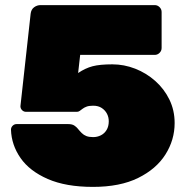

<svg xmlns="http://www.w3.org/2000/svg" viewBox="-20 -720 730 752"><path d="M344 12Q238 12 167 -19Q96 -50 60.5 -101Q25 -152 23 -212Q23 -221 29.5 -227.5Q36 -234 45 -234H247Q263 -234 271.5 -228Q280 -222 283 -218Q292 -207 300 -199Q308 -191 318.5 -187Q329 -183 345 -183Q361 -183 375 -190Q389 -197 397.5 -211Q406 -225 406 -245Q406 -261 399 -274.5Q392 -288 378.5 -297Q365 -306 345 -306Q329 -306 319.5 -302.5Q310 -299 303.5 -294Q297 -289 292 -285.5Q287 -282 281 -282H82Q73 -282 66.5 -288.5Q60 -295 60 -304L100 -666Q102 -683 113.5 -691.5Q125 -700 139 -700H586Q597 -700 605 -692Q613 -684 613 -673V-532Q613 -521 605 -513Q597 -505 586 -505H294L286 -434Q314 -453 342.5 -460.5Q371 -468 420 -468Q466 -468 509.5 -451Q553 -434 588 -403Q623 -372 643.5 -330Q664 -288 664 -238Q664 -172 628 -115Q592 -58 521 -23Q450 12 344 12Z"/></svg>

Font: Rubik Light Black
Style: Regular
Weight: 900
Version: Version 2.104